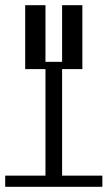

<svg xmlns="http://www.w3.org/2000/svg" viewBox="-20 -719 414 739"><path d="M374 -43V0H0V-43H155V-453H77V-699H155V-481H219V-699H297V-453H219V-43Z"/></svg>

Font: Montserrat Subrayada
Style: Regular
Weight: 400
Designer: Julieta Ulanovsky
Foundry: Julieta Ulanovsky
Version: Version 2.001